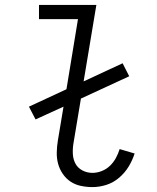

<svg xmlns="http://www.w3.org/2000/svg" viewBox="-20 -755 640 783"><path d="M357 8Q333 8 309.5 3Q286 -2 267.5 -14.5Q249 -27 236 -46Q223 -65 217 -87Q211 -109 211.5 -133.5Q212 -158 216 -182L239 -320L125 -268L98 -320L251 -391L298 -677H139V-735H373L321 -423L480 -497L507 -444L310 -353L280 -173Q276 -151 277 -128.5Q278 -106 287.5 -88Q297 -70 316 -60Q335 -50 357 -50Q376 -50 395 -57.5Q414 -65 428.5 -79Q443 -93 452.5 -110.5Q462 -128 468 -147L529 -129Q520 -101 504.5 -75.5Q489 -50 465.5 -30Q442 -10 413.5 -1Q385 8 357 8Z"/></svg>

Font: Iosevka Slab Light Extended
Style: Italic
Weight: 300
Width: 7
Italic angle: -9°
Monospace: yes
Designer: Belleve Invis
Foundry: Belleve Invis
Version: Version 11.1.0; ttfautohint (v1.8.3)